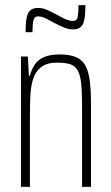

<svg xmlns="http://www.w3.org/2000/svg" viewBox="-20 -731 433 751"><path d="M62 0V-510H89L93 -435H97Q103 -458 115 -477Q127 -496 150.5 -507Q174 -518 213 -518Q253 -518 277.5 -507.5Q302 -497 314.5 -473.5Q327 -450 331.5 -412Q336 -374 336 -320V0H301V-315Q301 -371 297.5 -404.5Q294 -438 283.5 -456Q273 -474 254 -480Q235 -486 204 -486Q164 -486 141.5 -469Q119 -452 109.5 -422Q100 -392 98.5 -351.5Q97 -311 97 -264V0ZM80 -605Q80 -640 84 -661Q88 -682 99 -691Q110 -700 128 -700Q147 -700 164 -692.5Q181 -685 205 -672Q222 -662 237.5 -655.5Q253 -649 265 -649Q281 -649 284 -665Q287 -681 287 -711H314Q314 -675 310 -654.5Q306 -634 295.5 -625Q285 -616 265 -616Q249 -616 232.5 -622.5Q216 -629 193 -641Q173 -652 158 -659.5Q143 -667 128 -667Q114 -667 110.5 -650.5Q107 -634 107 -605Z"/></svg>

Font: Saira ExtraCondensed Thin
Style: Regular
Weight: 250
Width: 2
Designer: Hector Gatti with collaboration of the Omnibus-Type team
Foundry: Omnibus-Type
Version: Version 1.101